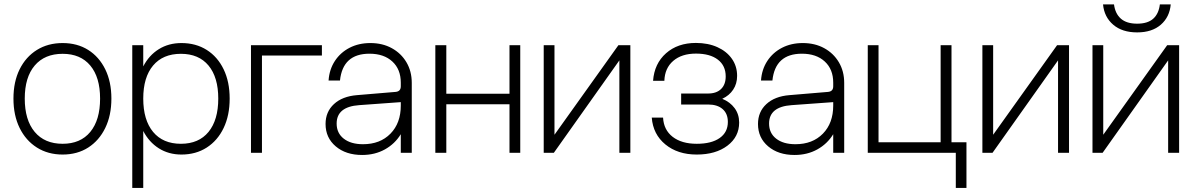

<svg xmlns="http://www.w3.org/2000/svg" viewBox="-20 -710 5552 892"><path d="M42.5 -252Q42.5 -330 71.2 -388Q100 -446 151.5 -478Q203 -510 271 -510Q339 -510 389.8 -478Q440.5 -446 469 -388Q497.5 -330 497.5 -252Q497.5 -174 469 -115.5Q440.5 -57 389.8 -24.5Q339 8 271 8Q203 8 151.5 -24.5Q100 -57 71.2 -115.5Q42.5 -174 42.5 -252ZM445 -252Q445 -351 399.5 -405.5Q354 -460 271 -460Q187.5 -460 141.2 -405.5Q95 -351 95 -252Q95 -152.5 141.2 -97.2Q187.5 -42 271 -42Q354 -42 399.5 -97.2Q445 -152.5 445 -252Z M594.5 -500H645.5V-401.5Q672 -453 717.8 -481.5Q763.5 -510 823 -510Q890 -510 940.5 -478Q991 -446 1019 -388Q1047 -330 1047 -252Q1047 -174 1019 -115.5Q991 -57 940.5 -24.5Q890 8 823 8Q763.5 8 717.8 -21Q672 -50 645.5 -101.5V163H594.5ZM994 -252Q994 -351 948.8 -405.5Q903.5 -460 820.5 -460Q737 -460 691.2 -405.5Q645.5 -351 645.5 -252Q645.5 -152.5 691.2 -97.2Q737 -42 820.5 -42Q903.5 -42 948.8 -97.2Q994 -152.5 994 -252Z M1475.5 -500V-452H1197V0H1146V-500Z M1893 -325V0H1842V-86.5Q1814.5 -41.5 1768 -15.8Q1721.5 10 1662.5 10Q1587 10 1539.8 -30Q1492.5 -70 1492.5 -134Q1492.5 -190.5 1531.5 -226.5Q1570.5 -262.5 1638.5 -268L1817.5 -283Q1842 -285 1842 -309V-326Q1842 -388 1802.8 -424.2Q1763.5 -460.5 1696.5 -460.5Q1572.5 -460.5 1559.5 -336H1506.5Q1510 -387.5 1535.8 -426.8Q1561.5 -466 1604 -488Q1646.5 -510 1700.5 -510Q1757 -510 1800.2 -486.2Q1843.5 -462.5 1868.2 -420.8Q1893 -379 1893 -325ZM1544 -136Q1544 -91.5 1577 -65.8Q1610 -40 1666.5 -40Q1746 -40 1794 -89Q1842 -138 1842 -219.5V-235.5L1648.5 -221.5Q1544 -214 1544 -136Z M2002.5 -500H2053.5V-274.5H2347V-500H2397V0H2347V-225.5H2053.5V0H2002.5Z M2556 -500V-84L2853 -500H2908.5V0H2857.5V-429.5L2553 0H2506V-500Z M3335.5 -251Q3372 -236 3393 -207.5Q3414 -179 3414 -140.5Q3414 -74.5 3359.5 -33.2Q3305 8 3217 8Q3128.5 8 3071.2 -39Q3014 -86 3008 -163.5H3060.5Q3063.5 -106.5 3105.2 -74.2Q3147 -42 3217 -42Q3285.5 -42 3323.5 -68.8Q3361.5 -95.5 3361.5 -143.5Q3361.5 -182 3337.2 -203.2Q3313 -224.5 3269.5 -224.5H3144.5V-275.5H3269.5Q3308.5 -275.5 3330 -296.5Q3351.5 -317.5 3351.5 -355Q3351.5 -405 3315 -433Q3278.5 -461 3213.5 -461Q3147 -461 3107.8 -427.2Q3068.5 -393.5 3066.5 -334.5H3014Q3020 -414.5 3074.2 -462.5Q3128.5 -510.5 3213 -510.5Q3269.5 -510.5 3312.8 -491Q3356 -471.5 3380.2 -437Q3404.5 -402.5 3404.5 -357.5Q3404.5 -321 3386.2 -293.5Q3368 -266 3335.5 -251Z M3902 -325V0H3851V-86.5Q3823.5 -41.5 3777 -15.8Q3730.5 10 3671.5 10Q3596 10 3548.8 -30Q3501.5 -70 3501.5 -134Q3501.5 -190.5 3540.5 -226.5Q3579.5 -262.5 3647.5 -268L3826.5 -283Q3851 -285 3851 -309V-326Q3851 -388 3811.8 -424.2Q3772.5 -460.5 3705.5 -460.5Q3581.5 -460.5 3568.5 -336H3515.5Q3519 -387.5 3544.8 -426.8Q3570.5 -466 3613 -488Q3655.5 -510 3709.5 -510Q3766 -510 3809.2 -486.2Q3852.5 -462.5 3877.2 -420.8Q3902 -379 3902 -325ZM3553 -136Q3553 -91.5 3586 -65.8Q3619 -40 3675.5 -40Q3755 -40 3803 -89Q3851 -138 3851 -219.5V-235.5L3657.5 -221.5Q3553 -214 3553 -136Z M4420.5 163V0H4011.5V-500H4061.5V-49H4350V-500H4400.5V-49H4470V163Z M4594 -500V-84L4891 -500H4946.5V0H4895.5V-429.5L4591 0H4544V-500Z M5419 -689.5Q5414 -631 5373 -595.2Q5332 -559.5 5263 -559.5Q5193.5 -559.5 5151.8 -595.2Q5110 -631 5104.5 -689.5H5155.5Q5161 -646.5 5187.5 -623.2Q5214 -600 5263 -600Q5312 -600 5337.8 -623.2Q5363.5 -646.5 5368.5 -689.5ZM5105.5 -500V-84L5402.5 -500H5458V0H5407V-429.5L5102.5 0H5055.5V-500Z"/></svg>

Font: Overused Grotesk Light
Style: Regular
Weight: 300
Version: Version 0.004